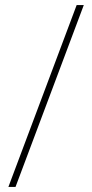

<svg xmlns="http://www.w3.org/2000/svg" viewBox="-20 -734 362 754"><path d="M309 -714H281L13 0H41Z"/></svg>

Font: Noto Sans Lao UI Thin
Style: Regular
Weight: 100
Designer: Monotype Design Team
Foundry: Monotype Imaging Inc.
Version: Version 2.000